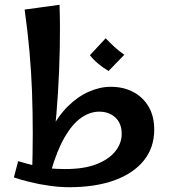

<svg xmlns="http://www.w3.org/2000/svg" viewBox="-20 -773 720 803"><path d="M268 10Q232 10 188 4Q144 -2 104 -12Q64 -22 38 -31L56 -99Q93 -88 137.5 -77Q182 -66 253 -66Q332 -66 384 -86.5Q436 -107 462.5 -140.5Q489 -174 489 -213Q489 -257 462.5 -281.5Q436 -306 395 -306Q356 -306 319 -280Q282 -254 250 -198.5Q218 -143 193 -56L145 -76Q159 -161 190.5 -224Q222 -287 263.5 -328Q305 -369 351.5 -389.5Q398 -410 443 -410Q496 -410 537 -388.5Q578 -367 601.5 -327Q625 -287 625 -231Q625 -155 581 -101Q537 -47 457.5 -18.5Q378 10 268 10ZM114 -40Q120 -218 114 -387Q108 -556 83 -733L229 -753Q232 -661 230 -568.5Q228 -476 222.5 -386.5Q217 -297 208 -214Q199 -131 187 -58ZM434 -476Q412 -489 391.5 -506Q371 -523 356 -542L422 -613Q441 -593 459 -576.5Q477 -560 500 -544Z"/></svg>

Font: Marhey Light
Style: Regular
Weight: 400
Version: Version 1.000